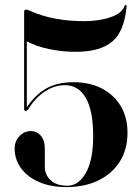

<svg xmlns="http://www.w3.org/2000/svg" viewBox="-20 -750 570 780"><path d="M39.5 -146Q39.5 -176.5 59 -197Q78.5 -217.5 106.5 -217.5Q129.5 -217.5 145.8 -198.8Q162 -180 162 -149V-72.5Q162 -40 185.8 -17.8Q209.5 4.5 254 4.5Q299 4.5 328.8 -47.5Q358.5 -99.5 358.5 -197.5Q358.5 -299.5 328.8 -351.8Q299 -404 244 -404Q200.5 -404 161.2 -377.5Q122 -351 95.5 -307Q90 -299.5 84.5 -299.5Q78 -299.5 78 -307.5V-702Q78 -711 86.5 -711Q89.5 -711 93 -709.5Q96.5 -708 101 -706.5Q149.5 -684.5 205.2 -674.2Q261 -664 321.5 -664Q382.5 -664 429.5 -680.2Q476.5 -696.5 486 -726Q487.5 -729.5 491.5 -729.5Q495 -729.5 494.5 -725.5Q485.5 -623 436.2 -581.2Q387 -539.5 287 -539.5Q232.5 -539.5 180 -550.5Q127.5 -561.5 89 -582V-314Q122.5 -364.5 167.2 -390.2Q212 -416 278.5 -416Q344.5 -416 393.8 -390.5Q443 -365 470.5 -319Q498 -273 498 -211Q498 -143.5 467 -94Q436 -44.5 380 -17.2Q324 10 249 10Q185.5 10 138.2 -10.8Q91 -31.5 65.2 -67Q39.5 -102.5 39.5 -146Z"/></svg>

Font: Fraunces 144pt SemiBold
Style: Regular
Weight: 600
Version: Version 1.000;[0bf87f6ff]